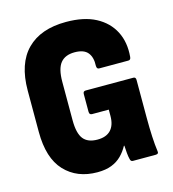

<svg xmlns="http://www.w3.org/2000/svg" viewBox="-102 -747 755 840"><g transform="rotate(-15 275.5 -327.5)"><path d="M237 8Q145 8 89.5 -51Q34 -110 34 -229V-416Q34 -538 96 -600.5Q158 -663 273 -663Q354 -663 407 -635Q460 -607 485.5 -557.5Q511 -508 505 -442Q504 -429 493 -429H361Q350 -429 350 -444Q352 -482 334.5 -503.5Q317 -525 275 -525Q232 -525 211 -499Q190 -473 190 -414V-240Q190 -181 210 -155.5Q230 -130 274 -130Q314 -130 334.5 -152Q355 -174 355 -216V-244H279Q267 -244 267 -258V-338Q267 -351 279 -351H495Q506 -351 506 -338V-167Q506 -120 508 -81Q510 -42 514 -14Q517 0 502 0H399Q389 0 387 -12Q384 -23 382.5 -39.5Q381 -56 380 -74H378Q365 -50 346.5 -31.5Q328 -13 301.5 -2.5Q275 8 237 8Z"/></g></svg>

Font: Sofia Sans Condensed Black
Style: Regular
Weight: 900
Designer: Botio Nikoltchev, Ani Petrova
Foundry: lettersoup
Version: Version 4.101